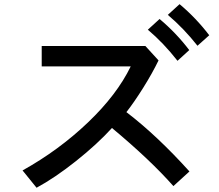

<svg xmlns="http://www.w3.org/2000/svg" viewBox="-20 -881 1040 910"><path d="M86.9 -73.2Q258.8 -168.9 396.5 -300.3Q534.2 -431.6 599.6 -566.4H177.7V-663.1H668.9L731.4 -594.7Q702.1 -534.2 658.7 -464.8Q615.2 -395.5 579.1 -349.6Q724.6 -238.3 877.9 -68.4L801.8 1Q692.4 -123 510.7 -274.4Q440.4 -197.3 340.3 -117.7Q240.2 -38.1 153.3 8.8ZM775.4 -810.5 831.1 -861.3Q909.2 -795.9 971.7 -713.9L916 -664.1Q851.6 -746.1 775.4 -810.5ZM680.7 -740.2 736.3 -791Q814.5 -725.6 877 -643.6L821.3 -592.8Q754.9 -677.7 680.7 -740.2Z"/></svg>

Font: Gothic A1 SemiBold
Style: Regular
Weight: 600
Version: Version 2.50